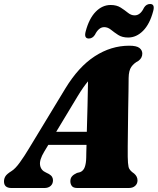

<svg xmlns="http://www.w3.org/2000/svg" viewBox="-54 -942 790 962"><path d="M167.5 -182Q142.5 -140.5 146.8 -114.5Q151 -88.5 176.5 -77.5L191.5 -70Q203 -63 207.2 -55.2Q211.5 -47.5 211.5 -39Q211.5 -21 199.8 -10.5Q188 0 169 0H3.5Q-34 0 -34 -33Q-34 -47 -26.8 -58.8Q-19.5 -70.5 4 -85Q22.5 -96.5 45 -127.5Q67.5 -158.5 90.5 -197L273 -498Q339.5 -607.5 421 -660.2Q502.5 -713 593.5 -713Q630 -713 644.5 -701.8Q659 -690.5 659 -673.5Q659 -651.5 639.5 -637Q617 -625.5 604 -607Q591 -588.5 590.5 -551Q590.5 -526.5 589.8 -484.2Q589 -442 588.2 -392Q587.5 -342 587 -294Q586.5 -246 586 -209Q585.5 -172 586 -156.5Q586.5 -122 590.2 -105.2Q594 -88.5 618 -72.5Q635 -58 635 -38Q635 -21.5 623.2 -10.8Q611.5 0 591 0H334Q313.5 0 306 -10Q298.5 -20 298.5 -34Q298.5 -49 306.8 -58.5Q315 -68 331.5 -75.5L347.5 -79.5Q364 -86 370.8 -105Q377.5 -124 378 -152Q378 -164 378.5 -180.5Q379 -197 379.5 -216H188ZM334.5 -459 227.5 -281.5H381Q383 -343 384.5 -411.2Q386 -479.5 387 -534.5Q376.5 -522 363.5 -503.8Q350.5 -485.5 334.5 -459ZM588 -754Q558 -754 538 -767Q518 -780 502 -793Q486 -806 468 -806Q440.5 -806 421.5 -767.5Q409.5 -749 391 -749Q365.5 -749 375.5 -785.5Q392.5 -849.5 425.5 -883.2Q458.5 -917 500.5 -917Q530.5 -917 550.8 -904Q571 -891 587 -878Q603 -865 620.5 -865Q649.5 -865 667.5 -903.5Q679 -922 698 -922Q723.5 -922 713.5 -886Q696.5 -821.5 663 -787.8Q629.5 -754 588 -754Z"/></svg>

Font: Fraunces 72pt S050 Black
Style: Italic
Weight: 900
Italic angle: -16°
Version: Version 1.000; ttfautohint (v1.8.3)